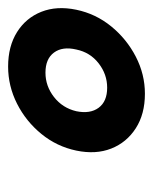

<svg xmlns="http://www.w3.org/2000/svg" viewBox="28 -778 377 473"><g transform="rotate(-90 216.5 -541.5)"><path d="M222 -373Q172 -373 137 -395.5Q102 -418 87 -456Q72 -494 82 -542Q92 -590 123 -628Q154 -666 197.5 -688Q241 -710 289 -710Q339 -710 374 -688Q409 -666 424 -628Q439 -590 429 -542Q419 -494 388 -456Q357 -418 313.5 -395.5Q270 -373 222 -373ZM237 -466Q270 -466 297 -487Q324 -508 331 -542Q339 -576 323.5 -597Q308 -618 274 -618Q241 -618 214 -597Q187 -576 179 -542Q172 -508 187.5 -487Q203 -466 237 -466Z"/></g></svg>

Font: Rubik
Style: Bold Italic
Weight: 700
Italic angle: -12°
Designer: Hubert and Fischer
Foundry: Hubert and Fischer
Version: Version 2.300;gftools[0.9.30]